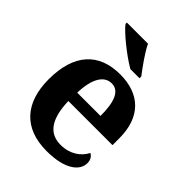

<svg xmlns="http://www.w3.org/2000/svg" viewBox="-219 -883 1009 1009"><g transform="rotate(45 285.5 -378.0)"><path d="M313 -606H381V-619C352 -657 305 -721 284 -766H127V-756C152 -721 250 -642 313 -606ZM306 10C441 10 503 -40 503 -97C503 -119 494 -136 476 -146C453 -100 404 -65 335 -65C252 -65 205 -123 201 -257H529V-308C529 -467 440 -549 295 -549C137 -549 47 -453 47 -265C47 -91 136 10 306 10ZM376 -321H203C206 -427 241 -484 297 -484C354 -484 376 -423 376 -321Z"/></g></svg>

Font: Noto Nastaliq Urdu
Style: Bold
Weight: 700
Designer: Monotype Design Team (Patrick Giasson: type design, Kamal Mansour: OpenType code, Glenda Bellarosa). Updated by Simon Co
Foundry: Monotype Imaging Inc., Simon Cozens
Version: Version 3.009